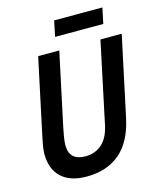

<svg xmlns="http://www.w3.org/2000/svg" viewBox="-130 -973 897 1081"><g transform="rotate(-15 319.0 -432.5)"><path d="M240 16Q145 16 93.5 -32Q42 -80 42 -169Q42 -192 48.5 -227Q55 -262 64 -302L151 -710H274L183 -283Q178 -260 173.5 -232Q169 -204 169 -186Q169 -96 263 -96Q320 -96 359.5 -131Q399 -166 414 -238L514 -710H638L539 -246Q511 -113 435 -48.5Q359 16 240 16ZM271 -790 290 -881H571L552 -790Z"/></g></svg>

Font: Geist Mono SemiBold
Style: Italic
Weight: 600
Italic angle: -12°
Monospace: yes
Designer: Basement.studio, Andrés Briganti, Mateo Zaragoza
Foundry: Basement.studio, Vercel, Andrés Briganti, Guido Ferreyra, Mateo Zaragoza
Version: Version 1.500; ttfautohint (v1.8.4.7-5d5b)